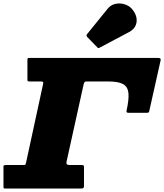

<svg xmlns="http://www.w3.org/2000/svg" viewBox="-50 -1083 943 1103"><path d="M183 -615H119.5Q112.5 -615 110 -616.8Q107.5 -618.5 107.5 -626V-740.5Q107.5 -750 115 -750H860.5Q876 -750 872.5 -735.5L807.5 -445Q806 -438.5 803.2 -436.8Q800.5 -435 793.5 -435H687Q674.5 -435 677 -447Q691.5 -512 687.8 -548.5Q684 -585 656.8 -600Q629.5 -615 572 -615H447Q437.5 -615 434.8 -610Q432 -605 430 -596.5L332.5 -155Q330 -143.5 334.5 -139.2Q339 -135 351.5 -135H418.5Q425.5 -135 429 -133.5Q432.5 -132 432.5 -125V-15Q432.5 -5.5 428.8 -2.8Q425 0 416 0H-17.5Q-25 0 -27.5 -1.2Q-30 -2.5 -30 -10V-126Q-30 -132.5 -26.5 -133.8Q-23 -135 -16.5 -135H86.5Q95 -135 96.5 -138.5Q98 -142 100 -150L197.5 -600Q200 -610 196.5 -612.5Q193 -615 183 -615ZM709.5 -1030Q739.5 -993 734.5 -956Q729.5 -919 691 -898.5L523 -809.5Q517.5 -806 514.5 -807Q511.5 -808 507.5 -812.5L451 -870.5Q442.5 -879.5 451.5 -888.5L568.5 -1033Q586.5 -1055 613.2 -1060.8Q640 -1066.5 666.5 -1058.2Q693 -1050 709.5 -1030Z"/></svg>

Font: Besley* Fatface
Style: Italic
Weight: 900
Italic angle: -13°
Designer: Owen Earl
Foundry: indestructible type*
Version: Version 3.000; ttfautohint (v1.8.3)